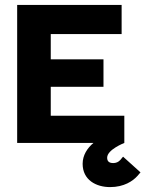

<svg xmlns="http://www.w3.org/2000/svg" viewBox="-20 -583 593 783"><path d="M187 -229H402V-341H187V-444H476V-563H50V0H361C336 21 317 50 317 85C317 151 372 180 429 180C486 180 522 155 540 135C549 125 553 120 553 120L482 56C482 56 478 60 471 69C463 78 453 82 442 82C425 82 417 75 417 60C417 27 487 0 487 0V-111H187Z"/></svg>

Font: OSH Darker Grotesque Black
Style: Regular
Weight: 900
Designer: Gabriel Lam
Foundry: TypeRant
Version: Version 1.000;Glyphs 3.1.1 (3148)